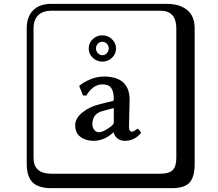

<svg xmlns="http://www.w3.org/2000/svg" viewBox="-20 -774 1140 1006"><path d="M517.1 -555.2Q502.9 -555.2 492.9 -545.2Q482.9 -535.2 482.9 -520Q482.9 -505.9 492.9 -495.4Q502.9 -484.9 516.8 -484.9Q530.8 -484.9 540.3 -495.8Q549.8 -506.8 549.8 -520Q549.8 -534.2 540 -544.7Q530.3 -555.2 517.1 -555.2ZM516.1 -451.2Q487.3 -451.2 466.1 -471.2Q444.8 -491.2 444.8 -520Q444.8 -548.8 465.8 -568.8Q486.8 -588.9 515.9 -588.9Q544.9 -588.9 566.4 -568.8Q587.9 -548.8 587.9 -520Q587.9 -491.2 566.9 -471.2Q545.9 -451.2 516.1 -451.2ZM576.2 -208 516.1 -191.9Q464.4 -177.7 463.9 -124Q463.9 -106.9 473.4 -94Q482.9 -81.1 499 -81.1Q522 -81.1 563 -112.8Q576.2 -124 576.2 -132.8ZM655.8 -106.9Q655.8 -84 673.8 -84Q678.7 -84 701.2 -100.1L703.1 -98.1Q710.9 -94.2 719.2 -78.1Q685.1 -36.1 634.8 -36.1Q610.8 -36.1 595.5 -48.6Q580.1 -61 575.2 -80.1H574.2Q525.4 -36.1 470.2 -36.1Q428.2 -36.1 401.1 -57.1Q374 -78.1 374 -117.2Q374 -154.3 412.1 -185.1Q450.2 -215.8 505.9 -229L571.8 -245.1Q575.7 -245.1 576.2 -253.9Q576.2 -295.9 562 -314Q547.9 -332 517.1 -332Q467.3 -332 432.1 -272.9L415 -273.9L395 -323.2L397.9 -326.2Q416 -342.3 451.9 -357.7Q487.8 -373 523.9 -373Q658.7 -373 659.2 -251Q659.2 -249 657.5 -184.6Q655.8 -120.1 655.8 -106.9ZM249 -717.8Q204.1 -717.8 179.9 -693.8Q155.8 -669.9 155.8 -625V53.2Q155.8 136.2 249 136.2H820.8Q865.7 136.2 884.8 117.2Q903.8 98.1 903.8 53.2V-625Q903.8 -717.8 820.8 -717.8ZM1000 84Q1000 152.8 973.4 182.4Q946.8 211.9 880.9 211.9H249Q181.2 211.9 150.6 181.4Q120.1 150.9 120.1 84V-625Q120.1 -687 154.1 -720.5Q188 -753.9 249 -753.9H851.1Q920.9 -753.9 960.4 -721.9Q1000 -689.9 1000 -625Z"/></svg>

Font: Linux Biolinum Keyboard
Style: Regular
Weight: 700
Designer: Philipp H. Poll
Foundry: Philipp H. Poll
Version: Version 0.6.1 ; ttfautohint (v0.9)